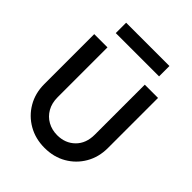

<svg xmlns="http://www.w3.org/2000/svg" viewBox="-245 -1029 1179 1179"><g transform="rotate(45 345.0 -439.0)"><path d="M346 10Q267 10 204 -26Q141 -62 104.5 -124.5Q68 -187 68 -266V-700H183V-267Q183 -216 204.5 -178.5Q226 -141 263 -120.5Q300 -100 346 -100Q416 -100 461.5 -145Q507 -190 507 -266V-700H622V-265Q622 -186 586 -124Q550 -62 488 -26Q426 10 346 10ZM157 -888H533V-798H157Z"/></g></svg>

Font: Outfit Medium
Style: Regular
Weight: 500
Designer: Rodrigo Fuenzalida
Foundry: fragTYPE
Version: Version 1.100; ttfautohint (v1.8.4.7-5d5b);gftools[0.9.27]